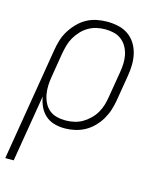

<svg xmlns="http://www.w3.org/2000/svg" viewBox="-135 -608 746 902"><g transform="rotate(15 238.5 -156.5)"><path d="M-23 215 68 -335Q72 -360 79.5 -384.5Q87 -409 101 -431.5Q115 -454 134 -473.5Q153 -493 176 -505.5Q199 -518 224.5 -523Q250 -528 274 -528H275Q303 -528 329.5 -522Q356 -516 377.5 -501Q399 -486 413 -463.5Q427 -441 433 -415Q439 -389 438.5 -361Q438 -333 433 -305L413 -185Q409 -160 401.5 -136Q394 -112 381 -89.5Q368 -67 349 -47.5Q330 -28 307 -15.5Q284 -3 259 2.5Q234 8 210 8Q183 8 158.5 1Q134 -6 115.5 -22.5Q97 -39 86.5 -62Q76 -85 72 -110L18 215ZM204 -29Q224 -29 245 -33.5Q266 -38 284.5 -48.5Q303 -59 319.5 -75Q336 -91 347 -110Q358 -129 364 -149.5Q370 -170 373 -191L393 -311Q397 -333 398 -355Q399 -377 395 -397.5Q391 -418 381 -436.5Q371 -455 354.5 -468Q338 -481 317.5 -486Q297 -491 275 -491Q254 -491 233.5 -486.5Q213 -482 194 -471Q175 -460 160 -444Q145 -428 134 -409Q123 -390 117.5 -370Q112 -350 108 -329L89 -213Q85 -191 84 -169Q83 -147 86.5 -126Q90 -105 99 -86Q108 -67 123.5 -53.5Q139 -40 160 -34.5Q181 -29 204 -29Z"/></g></svg>

Font: Iosevka Curly Extralight
Style: Italic
Weight: 200
Italic angle: -9°
Monospace: yes
Designer: Belleve Invis
Foundry: Belleve Invis
Version: Version 22.1.2; ttfautohint (v1.8.4)